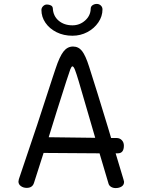

<svg xmlns="http://www.w3.org/2000/svg" viewBox="-20 -948 732 978"><path d="M612 -22Q612 -6 599.5 2Q587 10 569 10Q556 10 546 4Q536 -2 533 -12L487 -167L202 -169L153 -16Q145 9 116 9Q99 9 86.5 0Q74 -9 74 -23Q74 -25 76 -35Q177 -331 247 -550Q263 -598 263 -598Q283 -659 303 -685Q323 -711 352 -711Q380 -711 398 -688Q416 -665 434 -608Q472 -490 529 -302L546 -245H574Q590 -245 600.5 -234Q611 -223 611 -206Q611 -167 580 -167H569Q592 -88 609 -34Q612 -25 612 -22ZM465 -246 435 -349Q400 -470 381 -534Q369 -574 362 -592Q355 -610 349 -610Q344 -610 338 -594.5Q332 -579 318 -535L269 -381L228 -249ZM191 -897Q191 -908 199.5 -916.5Q208 -925 219 -925Q230 -925 239 -920.5Q248 -916 249 -906Q251 -866 279 -842.5Q307 -819 349 -819Q386 -819 413.5 -843.5Q441 -868 442 -903Q442 -915 451.5 -921.5Q461 -928 473 -928Q485 -928 493.5 -920Q502 -912 502 -900Q502 -865 481 -834Q460 -803 425 -784.5Q390 -766 349 -766Q304 -766 268 -784Q232 -802 211.5 -832Q191 -862 191 -897Z"/></svg>

Font: Mali
Style: Regular
Weight: 400
Version: Version 1.000; ttfautohint (v1.6)